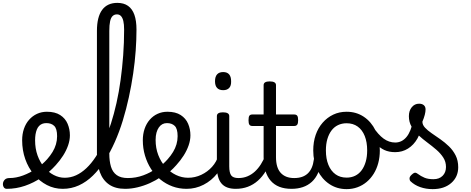

<svg xmlns="http://www.w3.org/2000/svg" viewBox="-107 -1296 3273 1335"><path d="M-60 17Q-74 17 -81 5.5Q-88 -6 -86.5 -20.5Q-85 -35 -74 -46.5Q-63 -58 -41 -58Q5 -58 53.5 -76Q102 -94 146 -124Q190 -154 221 -189Q243 -214 258.5 -239.5Q274 -265 282 -292.5Q290 -320 290 -349Q290 -401 270 -420.5Q250 -440 216 -440Q202 -440 195.5 -452Q189 -464 189.5 -479.5Q190 -495 197.5 -507Q205 -519 219 -519Q276 -519 311.5 -496Q347 -473 363 -435.5Q379 -398 379 -355Q379 -321 366.5 -285Q354 -249 332 -214.5Q310 -180 281 -148Q238 -100 183 -62.5Q128 -25 66.5 -4Q5 17 -60 17Z M329 17Q270 17 219 -9.5Q168 -36 129 -82.5Q90 -129 68.5 -190Q47 -251 47 -321Q47 -364 59.5 -400.5Q72 -437 95.5 -463.5Q119 -490 150.5 -504.5Q182 -519 219 -519Q228 -519 232.5 -507Q237 -495 236 -479.5Q235 -464 229.5 -452Q224 -440 215 -440Q199 -440 186.5 -435Q174 -430 164.5 -420Q155 -410 149 -395Q143 -380 140 -361.5Q137 -343 137 -320Q137 -263 154 -215.5Q171 -168 200.5 -133Q230 -98 267 -79Q304 -60 343 -60Q384 -60 421.5 -77Q459 -94 493.5 -126.5Q528 -159 558.5 -205.5Q589 -252 615.5 -309.5Q642 -367 664 -435.5Q686 -504 703 -580Q720 -656 731.5 -739.5Q743 -823 749.5 -911Q756 -999 756 -1090Q756 -1105 769 -1113Q782 -1121 799 -1121Q816 -1121 829 -1113Q842 -1105 842 -1090Q842 -1021 836.5 -943.5Q831 -866 819 -784.5Q807 -703 789 -620Q771 -537 747 -458.5Q723 -380 691.5 -309Q660 -238 622 -178.5Q584 -119 539 -75Q494 -31 441.5 -7Q389 17 329 17Z M763 17Q695 17 651.5 -13Q608 -43 587.5 -98.5Q567 -154 567 -228V-1081Q567 -1178 603 -1227Q639 -1276 709 -1276Q754 -1276 783.5 -1255Q813 -1234 827.5 -1193Q842 -1152 842 -1090Q842 -1071 829 -1062Q816 -1053 799 -1053Q782 -1053 769 -1062Q756 -1071 756 -1090Q756 -1127 750.5 -1150Q745 -1173 734 -1184.5Q723 -1196 706 -1196Q688 -1196 676 -1184.5Q664 -1173 658.5 -1147.5Q653 -1122 653 -1081V-228Q653 -176 664.5 -137.5Q676 -99 704.5 -78.5Q733 -58 782 -58Q796 -58 802.5 -46.5Q809 -35 807.5 -20.5Q806 -6 795 5.5Q784 17 763 17Z M763 17Q744 17 737.5 5.5Q731 -6 735 -20.5Q739 -35 751 -46.5Q763 -58 782 -58Q838 -58 889.5 -77Q941 -96 978 -124Q992 -133 1002 -128Q1012 -123 1017 -110.5Q1022 -98 1020.5 -84.5Q1019 -71 1008 -64Q976 -41 934.5 -22.5Q893 -4 849 6.5Q805 17 763 17Z M982 -121Q1004 -136 1023.5 -153.5Q1043 -171 1059 -189Q1081 -214 1096.5 -239.5Q1112 -265 1120 -292.5Q1128 -320 1128 -349Q1128 -401 1108 -420.5Q1088 -440 1054 -440Q1040 -440 1033.5 -452Q1027 -464 1027.5 -479.5Q1028 -495 1035.5 -507Q1043 -519 1057 -519Q1114 -519 1149.5 -496Q1185 -473 1201 -435.5Q1217 -398 1217 -355Q1217 -321 1204.5 -285Q1192 -249 1170 -214.5Q1148 -180 1119 -148Q1098 -124 1074 -103Q1050 -82 1024 -64Z M1190 17Q1138 17 1092 0Q1046 -17 1008 -48Q970 -79 943 -121.5Q916 -164 901 -214.5Q886 -265 886 -321Q886 -364 898.5 -400.5Q911 -437 934 -463.5Q957 -490 988.5 -504.5Q1020 -519 1057 -519Q1071 -519 1077.5 -507Q1084 -495 1083.5 -479.5Q1083 -464 1075 -452Q1067 -440 1053 -440Q1036 -440 1022 -432.5Q1008 -425 997.5 -410Q987 -395 981 -373.5Q975 -352 975 -323Q975 -266 993.5 -218Q1012 -170 1044 -134.5Q1076 -99 1116.5 -79.5Q1157 -60 1201 -60Q1249 -60 1292.5 -80.5Q1336 -101 1367.5 -136Q1399 -171 1412 -216Q1415 -225 1427 -225.5Q1439 -226 1449.5 -220.5Q1460 -215 1457 -203Q1442 -139 1403 -89.5Q1364 -40 1308.5 -11.5Q1253 17 1190 17Z M1532 17Q1498 17 1473 7.5Q1448 -2 1432 -21.5Q1416 -41 1408.5 -70.5Q1401 -100 1401 -140V-489Q1401 -502 1411.5 -508.5Q1422 -515 1443 -515Q1465 -515 1476 -508.5Q1487 -502 1487 -489V-140Q1487 -95 1500.5 -76.5Q1514 -58 1551 -58Q1565 -58 1572 -46.5Q1579 -35 1577.5 -20.5Q1576 -6 1565 5.5Q1554 17 1532 17ZM1445 -669Q1417 -669 1402.5 -684.5Q1388 -700 1388 -731Q1388 -763 1402.5 -779Q1417 -795 1445 -795Q1472 -795 1486 -779Q1500 -763 1500 -731Q1501 -700 1486.5 -684.5Q1472 -669 1445 -669Z M1532 17Q1518 17 1511.5 5.5Q1505 -6 1506.5 -20.5Q1508 -35 1519 -46.5Q1530 -58 1551 -58Q1585 -58 1613.5 -70Q1642 -82 1665 -103Q1688 -124 1706.5 -153Q1725 -182 1738 -216Q1744 -231 1756 -229.5Q1768 -228 1776.5 -219Q1785 -210 1782 -199Q1766 -148 1742 -108Q1718 -68 1686.5 -40Q1655 -12 1616.5 2.5Q1578 17 1532 17Z M1920 17Q1872 17 1836 3Q1800 -11 1775.5 -39Q1751 -67 1738.5 -108Q1726 -149 1726 -203V-420H1648Q1633 -420 1627 -429Q1621 -438 1621 -460Q1621 -483 1627 -491.5Q1633 -500 1648 -500H1726V-704Q1726 -717 1736.5 -723.5Q1747 -730 1768 -730Q1790 -730 1801 -723.5Q1812 -717 1812 -704V-500H1938Q1953 -500 1959.5 -491.5Q1966 -483 1966 -460Q1966 -438 1959.5 -429Q1953 -420 1938 -420H1812V-203Q1812 -167 1820 -140Q1828 -113 1844 -95Q1860 -77 1883.5 -67.5Q1907 -58 1938 -58Q1952 -58 1959 -46.5Q1966 -35 1964.5 -20.5Q1963 -6 1952 5.5Q1941 17 1920 17Z M1920 17Q1906 17 1899.5 5.5Q1893 -6 1894.5 -20.5Q1896 -35 1907 -46.5Q1918 -58 1939 -58Q1969 -58 1992.5 -66Q2016 -74 2033 -90Q2050 -106 2060.5 -130Q2071 -154 2075 -186Q2077 -201 2090 -205.5Q2103 -210 2115.5 -205.5Q2128 -201 2126 -186Q2122 -133 2105 -94.5Q2088 -56 2061 -31.5Q2034 -7 1998.5 5Q1963 17 1920 17Z M2303 19Q2236 19 2183.5 -16Q2131 -51 2101 -111.5Q2071 -172 2071 -250Q2071 -309 2088 -358Q2105 -407 2136.5 -443Q2168 -479 2210 -499Q2252 -519 2303 -519Q2370 -519 2422 -484.5Q2474 -450 2504 -389Q2534 -328 2534 -250Q2534 -203 2523 -162Q2512 -121 2491.5 -88Q2471 -55 2442.5 -31Q2414 -7 2378.5 6Q2343 19 2303 19ZM2303 -61Q2336 -61 2362.5 -74Q2389 -87 2407.5 -112Q2426 -137 2436 -172Q2446 -207 2446 -250Q2446 -308 2429 -350.5Q2412 -393 2380 -416Q2348 -439 2303 -439Q2270 -439 2243 -426Q2216 -413 2197.5 -388Q2179 -363 2169 -328.5Q2159 -294 2159 -250Q2159 -192 2176.5 -149.5Q2194 -107 2226 -84Q2258 -61 2303 -61Z M2641 -238Q2598 -238 2565.5 -253Q2533 -268 2504.5 -299Q2476 -330 2445 -378Q2436 -393 2444 -405Q2452 -417 2465.5 -421.5Q2479 -426 2484 -418Q2523 -359 2560.5 -332Q2598 -305 2641 -305Q2687 -305 2719 -343Q2751 -381 2766 -460Q2768 -471 2778 -474.5Q2788 -478 2799.5 -474.5Q2811 -471 2819.5 -461.5Q2828 -452 2826 -438Q2821 -378 2795.5 -333Q2770 -288 2730 -263Q2690 -238 2641 -238Z M2901 19Q2855 19 2815 5Q2775 -9 2747 -36Q2740 -44 2740.5 -56Q2741 -68 2755 -81Q2766 -92 2775 -94.5Q2784 -97 2795 -89Q2821 -70 2845.5 -60Q2870 -50 2907 -50Q2947 -50 2970.5 -73.5Q2994 -97 2994 -135Q2994 -171 2975.5 -200Q2957 -229 2927.5 -254.5Q2898 -280 2865 -304.5Q2832 -329 2802.5 -356Q2773 -383 2754.5 -415.5Q2736 -448 2736 -488Q2736 -526 2756 -550.5Q2776 -575 2807 -575Q2828 -575 2840 -564.5Q2852 -554 2852 -535Q2852 -519 2846.5 -497.5Q2841 -476 2830 -450Q2830 -428 2848 -408.5Q2866 -389 2894.5 -369.5Q2923 -350 2954.5 -328Q2986 -306 3014.5 -278.5Q3043 -251 3061 -215.5Q3079 -180 3079 -133Q3079 -66 3030.5 -23.5Q2982 19 2901 19Z"/></svg>

Font: Playwrite VN
Style: Regular
Weight: 400
Designer: Veronika Burian, José Scaglione
Foundry: TypeTogether
Version: Version 1.002